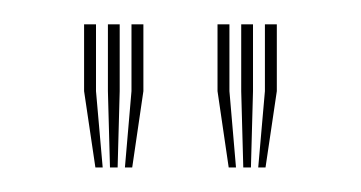

<svg xmlns="http://www.w3.org/2000/svg" viewBox="-20 -820 297 158"><path d="M82.8 -682.2 88.2 -745V-800H98V-745L88.8 -682.2ZM58.5 -682.2 49.2 -745V-800H59V-745L64.5 -682.2ZM70.5 -682.2 68.8 -745V-800H78.5V-745L76.8 -682.2ZM192.5 -682.2 198 -745V-800H207.8V-745L198.5 -682.2ZM168.2 -682.2 159 -745V-800H168.8V-745L174.2 -682.2ZM180.2 -682.2 178.5 -745V-800H188.2V-745L186.5 -682.2Z"/></svg>

Font: Big Shoulders Inline Text Thin ExtraLight
Style: Regular
Weight: 250
Version: Version 2.002